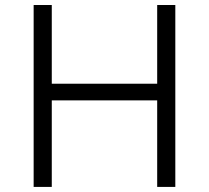

<svg xmlns="http://www.w3.org/2000/svg" viewBox="-20 -735 822 755"><path d="M112.3 0V-715.3H183.6V-405.8H598.1V-715.3H669.4V0H598.1V-340.3H183.6V0Z"/></svg>

Font: Proza Libre
Style: Light
Weight: 300
Designer: Jasper de Waard
Foundry: Jasper de Waard
Version: Version 1.000; ttfautohint (v1.4.1.8-43bc)